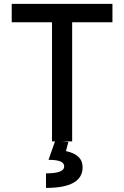

<svg xmlns="http://www.w3.org/2000/svg" viewBox="-20 -713 626 968"><path d="M242.2 0V-693.4H343.8V0ZM39.1 -600.6V-693.4H546.9V-600.6ZM211.9 234.4V161.1Q258.3 161.1 281 152.3Q303.7 143.6 303.7 126Q303.7 108.9 284.2 100.8Q264.6 92.8 224.6 92.8L258.3 -2.9L324.7 2.4L312.5 48.8Q354.5 57.6 375.5 77.9Q396.5 98.1 396.5 130.4Q396.5 182.1 350.6 208.3Q304.7 234.4 211.9 234.4Z"/></svg>

Font: Cascadia Mono
Style: Regular
Weight: 400
Monospace: yes
Designer: Aaron Bell
Foundry: Saja Typeworks
Version: Version 2404.023